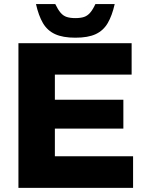

<svg xmlns="http://www.w3.org/2000/svg" viewBox="-20 -909 696 929"><path d="M69.2 0V-700H616.9V-548.1H245.5V-426.3H576.9V-286.7H245.5V-152.9H623.9V0ZM344.5 -726.6Q284.1 -726.6 246.6 -743.8Q209.1 -761 187.8 -797.2Q166.6 -833.5 154.1 -889.4H247.4Q260.4 -862.4 273.2 -847.4Q285.9 -832.4 302.9 -826.9Q320 -821.4 344.5 -821.4Q369.6 -821.4 386.4 -826.9Q403.1 -832.4 416.1 -847.4Q429.1 -862.4 441.7 -889.4H535Q522.4 -833.5 501.2 -797.2Q480 -761 443 -743.8Q406 -726.6 344.5 -726.6Z"/></svg>

Font: REM Medium
Style: Regular
Weight: 500
Designer: Octavio Pardo
Foundry: Ashler Design
Version: Version 1.005;gftools[0.9.28]